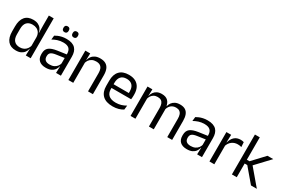

<svg xmlns="http://www.w3.org/2000/svg" viewBox="88 -1706 4065 2761"><g transform="rotate(30 2120.5 -326.0)"><path d="M227 10.5Q139 10.5 93 -44Q47 -98.5 47 -203V-283.5Q47 -388.5 93.5 -443.8Q140 -499 230.5 -499Q275.5 -499 308.5 -483.8Q341.5 -468.5 362 -441Q382.5 -413.5 389.5 -376H416L392 -301.5Q390.5 -344.5 372.8 -373.8Q355 -403 324.8 -418Q294.5 -433 255.5 -433Q193.5 -433 160.8 -397Q128 -361 128 -291V-198Q128 -129 160.8 -93Q193.5 -57 255.5 -57Q292.5 -57 321 -71.2Q349.5 -85.5 368.2 -110.8Q387 -136 394 -168L414 -110H390Q383 -77 363.2 -49.5Q343.5 -22 310.2 -5.8Q277 10.5 227 10.5ZM390 0 393.5 -118 392 -144V-348L392.5 -365L390.5 -503.5V-662.5H471V0Z M892.5 0 896 -118.5 893 -131V-286.5L893.5 -315Q893.5 -374.5 863.2 -403Q833 -431.5 767.5 -431.5Q715 -431.5 671.2 -416.5Q627.5 -401.5 593.5 -381.5L601 -450.5Q620 -462 646.2 -473.2Q672.5 -484.5 706.2 -492Q740 -499.5 780.5 -499.5Q833 -499.5 869.8 -486.8Q906.5 -474 929.2 -450Q952 -426 962.5 -392Q973 -358 973 -316V0ZM724.5 10.5Q652 10.5 613.2 -24.8Q574.5 -60 574.5 -125.5V-140Q574.5 -207.5 616.2 -240.8Q658 -274 749 -287L903.5 -309L908 -250L759 -228.5Q703 -220.5 679 -201.2Q655 -182 655 -144.5V-136.5Q655 -98 678.8 -77.5Q702.5 -57 750 -57Q792 -57 822 -71.5Q852 -86 870.5 -110.5Q889 -135 895.5 -165L908 -110H892.5Q885.5 -78 866.2 -50.5Q847 -23 812.5 -6.2Q778 10.5 724.5 10.5ZM703.5 -567.5Q682 -567.5 671 -579.8Q660 -592 660 -614.5V-618Q660 -640.5 671 -652.5Q682 -664.5 703.5 -664.5Q726 -664.5 736.8 -652.5Q747.5 -640.5 747.5 -618V-614.5Q747.5 -592 736.8 -579.8Q726 -567.5 703.5 -567.5ZM856.5 -567.5Q834.5 -567.5 823.8 -579.8Q813 -592 813 -614.5V-618Q813 -640.5 823.8 -652.5Q834.5 -664.5 856.5 -664.5Q878 -664.5 888.8 -652.5Q899.5 -640.5 899.5 -618V-614.5Q899.5 -592 888.8 -579.8Q878 -567.5 856.5 -567.5Z M1423.5 0V-303.5Q1423.5 -343 1412.8 -371.5Q1402 -400 1377.8 -415.8Q1353.5 -431.5 1311.5 -431.5Q1273 -431.5 1244.8 -417Q1216.5 -402.5 1199 -377.8Q1181.5 -353 1174.5 -321.5L1160 -379H1177.5Q1185.5 -412 1205.5 -439.2Q1225.5 -466.5 1259.2 -482.8Q1293 -499 1342 -499Q1400 -499 1435.8 -477Q1471.5 -455 1488 -413.8Q1504.5 -372.5 1504.5 -312.5V0ZM1097 0V-488H1178L1174.5 -371L1178 -366.5V0Z M1835 11Q1723.5 11 1667 -43.5Q1610.5 -98 1610.5 -199.5V-286.5Q1610.5 -389.5 1663 -445.2Q1715.5 -501 1816.5 -501Q1884.5 -501 1930 -475.8Q1975.5 -450.5 1998.5 -404Q2021.5 -357.5 2021.5 -293V-275Q2021.5 -259 2020.2 -243Q2019 -227 2017 -211.5H1942.5Q1943.5 -235.5 1943.8 -257Q1944 -278.5 1944 -296.5Q1944 -341 1929.8 -371.8Q1915.5 -402.5 1887.2 -418.8Q1859 -435 1816.5 -435Q1753.5 -435 1722 -398.5Q1690.5 -362 1690.5 -294V-247.5L1691 -237.5V-191Q1691 -160.5 1700 -136Q1709 -111.5 1728.2 -93.8Q1747.5 -76 1777.2 -66.8Q1807 -57.5 1848 -57.5Q1895.5 -57.5 1936.5 -70Q1977.5 -82.5 2013.5 -104L2006 -34Q1973.5 -13.5 1930.5 -1.2Q1887.5 11 1835 11ZM1653 -211.5V-272.5H2000V-211.5Z M2739 0V-305.5Q2739 -344 2729.2 -372.2Q2719.5 -400.5 2697.2 -416Q2675 -431.5 2637.5 -431.5Q2602 -431.5 2576 -417Q2550 -402.5 2534 -378.2Q2518 -354 2511.5 -323L2499 -380.5H2509Q2517 -412 2536 -439Q2555 -466 2587.5 -482.5Q2620 -499 2668 -499Q2722.5 -499 2755.8 -477.5Q2789 -456 2804.5 -414.8Q2820 -373.5 2820 -314.5V0ZM2129.5 0V-488H2210.5L2207 -371L2210.5 -366V0ZM2434.5 0V-305.5Q2434.5 -344 2424.8 -372.2Q2415 -400.5 2393 -416Q2371 -431.5 2333.5 -431.5Q2297.5 -431.5 2271.5 -417Q2245.5 -402.5 2229.5 -377.8Q2213.5 -353 2207 -321.5L2192 -379H2210Q2217.5 -412 2236 -439.2Q2254.5 -466.5 2286.2 -482.8Q2318 -499 2363.5 -499Q2431 -499 2466.2 -464Q2501.5 -429 2510.5 -362Q2513 -352 2514 -340.2Q2515 -328.5 2515 -317V0Z M3235 0 3238.5 -118.5 3235.5 -131V-286.5L3236 -315Q3236 -374.5 3205.8 -403Q3175.5 -431.5 3110 -431.5Q3057.5 -431.5 3013.8 -416.5Q2970 -401.5 2936 -381.5L2943.5 -450.5Q2962.5 -462 2988.8 -473.2Q3015 -484.5 3048.8 -492Q3082.5 -499.5 3123 -499.5Q3175.5 -499.5 3212.2 -486.8Q3249 -474 3271.8 -450Q3294.5 -426 3305 -392Q3315.5 -358 3315.5 -316V0ZM3067 10.5Q2994.5 10.5 2955.8 -24.8Q2917 -60 2917 -125.5V-140Q2917 -207.5 2958.8 -240.8Q3000.5 -274 3091.5 -287L3246 -309L3250.5 -250L3101.5 -228.5Q3045.5 -220.5 3021.5 -201.2Q2997.5 -182 2997.5 -144.5V-136.5Q2997.5 -98 3021.2 -77.5Q3045 -57 3092.5 -57Q3134.5 -57 3164.5 -71.5Q3194.5 -86 3213 -110.5Q3231.5 -135 3238 -165L3250.5 -110H3235Q3228 -78 3208.8 -50.5Q3189.5 -23 3155 -6.2Q3120.5 10.5 3067 10.5Z M3516.5 -298.5 3498 -361 3518 -362Q3534 -424 3573 -459.8Q3612 -495.5 3676.5 -495.5Q3692.5 -495.5 3705.2 -493Q3718 -490.5 3728 -487L3733 -408.5Q3720.5 -412.5 3705.2 -415Q3690 -417.5 3671.5 -417.5Q3616.5 -417.5 3575.8 -387Q3535 -356.5 3516.5 -298.5ZM3439.5 0V-488H3518.5L3514.5 -344L3520.5 -338V0Z M4129.5 0 3936.5 -227.5H3885V-290.5H3936.5L4121.5 -488H4217.5L3996 -252.5V-272L4226.5 0ZM3812.5 0V-662.5H3893V0Z"/></g></svg>

Font: Anek Bangla
Style: Regular
Weight: 400
Designer: Sulekha Rajkumar (Bangla), Yesha Goshar (Latin)
Foundry: Ek Type
Version: Version 1.003